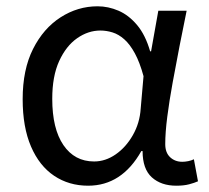

<svg xmlns="http://www.w3.org/2000/svg" viewBox="-20 -577 665 610"><path d="M260 13Q199 13 152 -18.5Q105 -50 78.5 -111.5Q52 -173 52 -262Q52 -356 85 -421.5Q118 -487 172.5 -522Q227 -557 290 -557Q324 -557 356.5 -543Q389 -529 415.5 -497.5Q442 -466 457 -414H460L483 -543H573Q562 -490 550.5 -431Q539 -372 528.5 -314.5Q518 -257 511.5 -206.5Q505 -156 505 -119Q505 -92 520.5 -77.5Q536 -63 559 -63Q568 -63 578 -65Q588 -67 596 -71L609 -1Q598 4 581 8.5Q564 13 540 13Q492 13 462.5 -13.5Q433 -40 433 -97H429Q367 13 260 13ZM279 -64Q315 -64 347.5 -86.5Q380 -109 402 -147.5Q424 -186 427 -232L436 -335Q424 -379 408.5 -407.5Q393 -436 375 -452Q357 -468 337.5 -474Q318 -480 299 -480Q260 -480 225 -455.5Q190 -431 168 -383Q146 -335 146 -263Q146 -168 181.5 -116Q217 -64 279 -64Z"/></svg>

Font: telugu115
Style: Regular
Weight: 400
Designer: Jelle Bosma - Monotype Design Team
Foundry: Monotype Imaging Inc.
Version: Version 2.003